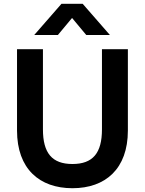

<svg xmlns="http://www.w3.org/2000/svg" viewBox="-20 -980 766 1015"><path d="M161 -795H286L361 -885L436 -795H561L417 -960H305ZM363 15C537 15 656 -87 656 -290V-720H519V-296C519 -171 471 -113 363 -113C255 -113 207 -171 207 -296V-720H70V-290C70 -87 189 15 363 15Z"/></svg>

Font: Vela Sans ExtBd
Style: Regular
Weight: 800
Designer: Principal design: Mikhail Sharanda - project Manrope.
Design modification: Ravid Balaliev
Foundry: Mikhail Sharanda
Version: Version 1.001